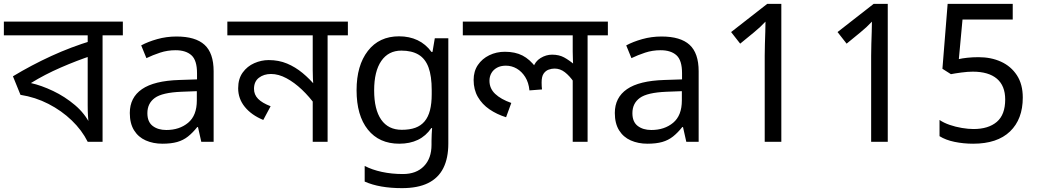

<svg xmlns="http://www.w3.org/2000/svg" viewBox="-30 -734 5371 994"><path d="M606 -622V-551H501V0H424Q394 -60 341.5 -110.5Q289 -161 221 -196Q153 -231 76 -243L37 -339Q133 -397 235.5 -444Q338 -491 447 -524L424 -482V-551H-10V-622ZM424 -474 445 -446Q369 -421 285 -384.5Q201 -348 130 -304Q184 -292 245 -263Q306 -234 358 -190Q410 -146 438 -88H429Q427 -111 425.5 -134Q424 -157 424 -189Z M884 -545Q982 -545 1029 -502Q1076 -459 1076 -365V0H1012L995 -76H991Q968 -47 943.5 -27.5Q919 -8 887.5 1Q856 10 811 10Q763 10 724.5 -7Q686 -24 664 -59.5Q642 -95 642 -149Q642 -229 705 -272.5Q768 -316 899 -320L990 -323V-355Q990 -422 961 -448Q932 -474 879 -474Q837 -474 799 -461.5Q761 -449 728 -433L701 -499Q736 -518 784 -531.5Q832 -545 884 -545ZM910 -259Q810 -255 771.5 -227Q733 -199 733 -148Q733 -103 760.5 -82Q788 -61 831 -61Q899 -61 944 -98.5Q989 -136 989 -214V-262Z M1771 -622V-551H1666V0H1589V-243L1605 -187Q1572 -233 1533 -270Q1494 -307 1453 -329Q1412 -351 1373 -351Q1336 -351 1310.5 -331.5Q1285 -312 1285 -274Q1285 -244 1306 -222.5Q1327 -201 1371 -184L1333 -113Q1272 -138 1237.5 -180.5Q1203 -223 1203 -277Q1203 -326 1226.5 -358.5Q1250 -391 1286.5 -407Q1323 -423 1361 -423Q1413 -423 1456 -405Q1499 -387 1536.5 -356Q1574 -325 1608 -284L1594 -280Q1591 -303 1590 -325.5Q1589 -348 1589 -371V-551H1147V-622Z M2036 -546Q2089 -546 2131.5 -526Q2174 -506 2204 -465H2209L2221 -536H2291V9Q2291 85 2265 136.5Q2239 188 2186 214Q2133 240 2051 240Q1993 240 1944.5 231.5Q1896 223 1858 206V125Q1896 145 1947 156Q1998 167 2056 167Q2125 167 2164.5 126.5Q2204 86 2204 16V-5Q2204 -17 2205 -39.5Q2206 -62 2207 -71H2203Q2175 -30 2133.5 -10Q2092 10 2037 10Q1933 10 1874.5 -63Q1816 -136 1816 -267Q1816 -395 1874.5 -470.5Q1933 -546 2036 -546ZM2048 -472Q1981 -472 1944 -418.5Q1907 -365 1907 -266Q1907 -167 1943.5 -114.5Q1980 -62 2050 -62Q2091 -62 2120 -72.5Q2149 -83 2168 -105.5Q2187 -128 2196 -163Q2205 -198 2205 -246V-267Q2205 -340 2188.5 -385Q2172 -430 2137 -451Q2102 -472 2048 -472Z M3117 -622V-551H3012V0H2935V-335L2941 -309Q2919 -341 2894.5 -360Q2870 -379 2841 -379Q2826 -379 2810.5 -373.5Q2795 -368 2784.5 -353Q2774 -338 2774 -307Q2774 -296 2774.5 -287.5Q2775 -279 2776 -271L2711 -266Q2707 -307 2689 -335.5Q2671 -364 2645 -379Q2619 -394 2589 -394Q2562 -394 2543 -383.5Q2524 -373 2514 -355.5Q2504 -338 2504 -316Q2504 -276 2533.5 -248Q2563 -220 2617 -201L2590 -127Q2542 -142 2504 -168Q2466 -194 2444 -232Q2422 -270 2422 -320Q2422 -365 2444 -397.5Q2466 -430 2503 -448Q2540 -466 2584 -466Q2637 -466 2675 -446.5Q2713 -427 2745 -384L2730 -383Q2740 -416 2768.5 -433.5Q2797 -451 2828 -451Q2864 -451 2890 -437Q2916 -423 2947 -397L2938 -382Q2937 -403 2936 -424Q2935 -445 2935 -467V-551H2366V-622Z M3395 -545Q3493 -545 3540 -502Q3587 -459 3587 -365V0H3523L3506 -76H3502Q3479 -47 3454.5 -27.5Q3430 -8 3398.5 1Q3367 10 3322 10Q3274 10 3235.5 -7Q3197 -24 3175 -59.5Q3153 -95 3153 -149Q3153 -229 3216 -272.5Q3279 -316 3410 -320L3501 -323V-355Q3501 -422 3472 -448Q3443 -474 3390 -474Q3348 -474 3310 -461.5Q3272 -449 3239 -433L3212 -499Q3247 -518 3295 -531.5Q3343 -545 3395 -545ZM3421 -259Q3321 -255 3282.5 -227Q3244 -199 3244 -148Q3244 -103 3271.5 -82Q3299 -61 3342 -61Q3410 -61 3455 -98.5Q3500 -136 3500 -214V-262Z M3929 0V-446Q3929 -474 3930 -506.5Q3931 -539 3932 -569.5Q3933 -600 3933 -622Q3917 -605 3905.5 -594.5Q3894 -584 3874 -567L3802 -508L3755 -568L3942 -714H4015V0Z M4480 0V-446Q4480 -474 4481 -506.5Q4482 -539 4483 -569.5Q4484 -600 4484 -622Q4468 -605 4456.5 -594.5Q4445 -584 4425 -567L4353 -508L4306 -568L4493 -714H4566V0Z M5008 10Q4958 10 4912 0.5Q4866 -9 4834 -29V-113Q4856 -98 4886.5 -87.5Q4917 -77 4950 -71.5Q4983 -66 5010 -66Q5087 -66 5130.5 -103Q5174 -140 5174 -219Q5174 -290 5131 -326.5Q5088 -363 5006 -363Q4980 -363 4946.5 -358.5Q4913 -354 4893 -350L4849 -378L4876 -714H5213V-633H4953L4934 -428Q4950 -432 4977.5 -435Q5005 -438 5036 -438Q5101 -438 5152.5 -414.5Q5204 -391 5234.5 -344.5Q5265 -298 5265 -229Q5265 -117 5199 -53.5Q5133 10 5008 10Z"/></svg>

Font: bangla115
Style: Regular
Weight: 400
Designer: Jelle Bosma - Monotype Design Team
Foundry: Monotype Imaging Inc.
Version: Version 2.003